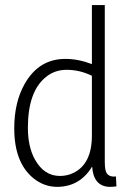

<svg xmlns="http://www.w3.org/2000/svg" viewBox="-20 -728 512 756"><path d="M215.8 -35.2Q153.3 -35.2 117.2 -100.6Q89.8 -150.4 89.8 -224.6Q89.8 -369.1 162.1 -425.8Q196.3 -453.1 242.2 -453.1Q293.9 -453.1 341.8 -429.7V-194.3Q341.8 -82 268.6 -46.9Q244.1 -35.2 215.8 -35.2ZM341.8 -708V-475.6Q288.1 -496.1 237.3 -496.1Q132.8 -496.1 77.1 -397.5Q36.1 -325.2 36.1 -222.7Q36.1 -87.9 111.3 -26.4Q153.3 7.8 206.1 7.8Q294.9 6.8 342.8 -72.3Q347.7 4.9 410.2 7.8Q423.8 7.8 438.5 5.9L436.5 -33.2Q402.3 -29.3 395.5 -57.6Q392.6 -70.3 392.6 -89.8V-708Z"/></svg>

Font: Yaldevi Colombo Light
Style: Regular
Weight: 300
Designer: Sol Matas, Denzil Rajitha, Kosala Senevirathne and Pathum Egodawatta
Foundry: Mooniak
Version: Version 1.020 ; ttfautohint (v1.6)